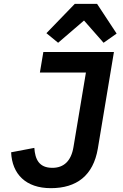

<svg xmlns="http://www.w3.org/2000/svg" viewBox="-20 -969 640 1001"><path d="M206 -698 188 -591H428L363 -202C351 -130 313 -94 253 -94C183 -94 163 -139 159 -198L38 -175C43 -61 115 12 245 12C380 12 466 -54 490 -194L574 -698ZM370 -949 222 -796 283 -746 418 -862 520 -746 588 -794 486 -949Z"/></svg>

Font: IBM Plex Mono SmBld
Style: Italic
Weight: 600
Italic angle: -9.5°
Monospace: yes
Designer: Mike Abbink, Paul van der Laan, Pieter van Rosmalen
Foundry: Bold Monday
Version: Version 2.004